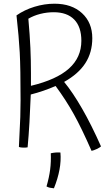

<svg xmlns="http://www.w3.org/2000/svg" viewBox="-20 -790 589 1036"><path d="M525 0Q519 6 502 14Q485 22 474 24Q421 -97 378.5 -173.5Q336 -250 280 -326Q248 -312 214.5 -300.5Q181 -289 146 -280Q143 -200 139 -130Q135 -60 129 5Q119 7 104 6.5Q89 6 82 3Q88 -115 89.5 -158.5Q91 -202 91 -248Q91 -423 86.5 -506.5Q82 -590 69 -707Q112 -737 166 -753.5Q220 -770 274 -770Q367 -770 422.5 -719Q478 -668 478 -584Q478 -507 440.5 -449Q403 -391 326 -348Q373 -291 423.5 -203Q474 -115 525 0ZM133 -689Q141 -599 144 -531.5Q147 -464 147 -395Q147 -378 147 -361Q147 -344 147 -327Q285 -360 352 -420Q419 -480 419 -570Q419 -645 380.5 -684.5Q342 -724 270 -724Q233 -724 197.5 -715Q162 -706 133 -689ZM254 37Q268 34 280.5 33Q293 32 306 33Q310 77 301 125.5Q292 174 271 226Q259 225 249.5 223Q240 221 231 216Q245 168 250.5 125.5Q256 83 254 37Z"/></svg>

Font: Atma Light
Style: Regular
Weight: 300
Designer: Gregori Vincens, Jeremie Hornus, Riccardo Olocco, Yoann Minet.
Foundry: black foundry
Version: Version 1.102;PS 1.100;hotconv 1.0.86;makeotf.lib2.5.63406